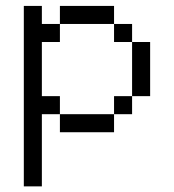

<svg xmlns="http://www.w3.org/2000/svg" viewBox="-20 -458 602 665"><path d="M437.5 -312.5V-125H500V-312.5ZM62.5 187.5H125V-62.5H187.5V-125H125V-312.5H187.5V-375H125V-437.5H62.5ZM187.5 0H375V-62.5H187.5ZM187.5 -375H375V-437.5H187.5ZM375 -62.5H437.5V-125H375ZM375 -312.5H437.5V-375H375Z"/></svg>

Font: ChillMoonMono
Style: Regular
Weight: 400
Designer: Warren2060
Foundry: ChillType
Version: Version 1.000;Glyphs 3.1.1 (3135)